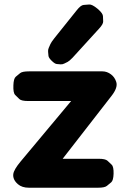

<svg xmlns="http://www.w3.org/2000/svg" viewBox="-20 -833 578 875"><path d="M40.5 -39.6Q37.6 -14.6 61.5 6.3Q80.1 22.5 111.8 22.5H426.3Q457 22.5 467 14.2Q477.1 5.9 486.8 -2.2Q496.6 -10.3 497.6 -41Q498.5 -73.2 489 -82.3Q479.5 -91.3 470 -100.3Q460.4 -109.4 429.2 -109.4H265.6L488.3 -396Q518.1 -434.1 509.8 -459.5Q502.9 -481.4 485.8 -494.1Q467.8 -507.8 446.8 -507.8H112.3Q81.5 -507.8 71.8 -499.8Q62 -491.7 52 -483.4Q42 -475.1 41 -444.3Q39.6 -409.7 49.1 -400.4Q58.6 -391.1 67.9 -381.8Q77.1 -372.6 109.4 -372.6H304.2L73.7 -96.7Q43 -59.6 40.5 -39.6ZM422.9 -794.4Q399.4 -813.5 386.7 -812.5Q374 -811.5 361.1 -810.5Q348.1 -809.6 329.6 -786.1L228 -659.2Q213.4 -640.6 209.7 -632.1Q206.1 -623.5 202.1 -614.7Q198.2 -606 199.2 -596.9Q200.2 -587.9 200.9 -578.6Q201.7 -569.3 215.8 -555.7Q230 -542 238.5 -541.3Q247.1 -540.5 255.6 -539.8Q264.2 -539.1 272.2 -543Q280.3 -546.9 288.1 -550.8Q295.9 -554.7 310.5 -569.8Q313 -572.8 315.9 -575.7L431.6 -702.6Q450.7 -723.1 450.2 -735.4Q449.7 -747.6 449.2 -759.5Q448.7 -771.5 428.2 -790Q425.8 -792 422.9 -794.4Z"/></svg>

Font: Comic Relief
Style: Bold
Weight: 700
Designer: Jeff Davis
Foundry: Loudifier
Version: Version 1.200; ttfautohint (v1.8.4.7-5d5b)